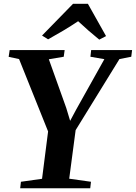

<svg xmlns="http://www.w3.org/2000/svg" viewBox="-20 -1012 730 1032"><path d="M88.5 0 92.5 -35 206 -51 238.5 -305.5 82.5 -694.5 26.5 -706.5 32 -743H327.5L322.5 -707L242.5 -693.5L336 -432L357 -362.5L390 -424L541 -694L466 -707L470 -743H690L685.5 -707L622 -694.5L386.5 -312.5L352 -51.5L469 -35L465 0ZM206 -821 372.5 -991.5H452.5L550 -818L513.5 -799Q484 -823 455.2 -848Q426.5 -873 400 -898Q362 -872.5 321 -848Q280 -823.5 238.5 -800.5Z"/></svg>

Font: Merriweather 72pt
Style: Bold Italic
Weight: 700
Italic angle: -7.8°
Version: Version 2.101